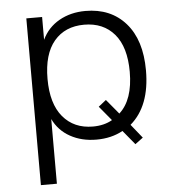

<svg xmlns="http://www.w3.org/2000/svg" viewBox="-52 -597 750 829"><g transform="rotate(-5 322.5 -183.0)"><path d="M91.8 183.6V-539.1H160.2V-440.4Q184.6 -492.2 234.4 -520.5Q284.2 -548.8 348.6 -548.8Q458 -548.8 522.5 -475.6Q586.9 -402.3 586.9 -270.5Q586.9 -116.2 500 -42L547.9 17.6L513.7 43L462.9 -18.6Q413.1 8.8 348.6 8.8Q284.2 8.8 234.9 -18.6Q185.5 -45.9 161.1 -96.7V183.6ZM337.9 -48.8Q386.7 -48.8 421.9 -69.3L370.1 -131.8L403.3 -158.2L456.1 -94.7Q516.6 -149.4 516.6 -270.5Q516.6 -377.9 468.8 -434.1Q420.9 -490.2 337.9 -490.2Q254.9 -490.2 207.5 -434.1Q160.2 -377.9 160.2 -270.5Q160.2 -163.1 208 -106Q255.9 -48.8 337.9 -48.8Z"/></g></svg>

Font: Min Sans Light
Style: Regular
Weight: 300
Designer: Jinseong-Kim, NotoSansCJK, Nunito
Foundry: Jinseong-Kim
Version: Version 1.400;Glyphs 3.1.2 (3151)